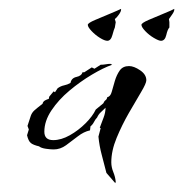

<svg xmlns="http://www.w3.org/2000/svg" viewBox="-20 -347 413 433"><path d="M240 66 220 43Q215 23 209.5 2.5Q204 -18 202 -39L207 -58L205 -59Q209 -70 213.5 -81.5Q218 -93 218 -104Q213 -99 207.5 -94Q202 -89 199 -82Q195 -78 192 -72Q189 -66 184 -62L183 -53Q169 -50 155.5 -39.5Q142 -29 129 -19.5Q116 -10 101 -10Q94 -10 83.5 -11.5Q73 -13 68 -17Q55 -20 49.5 -24.5Q44 -29 41 -42L45 -55L42 -63Q47 -79 49.5 -86Q52 -93 57.5 -98Q63 -103 76 -113Q77 -118 81.5 -120.5Q86 -123 90 -124L91 -129L101 -141L104 -139L110 -148Q117 -153 124.5 -154.5Q132 -156 139 -160Q141 -171 152.5 -173.5Q164 -176 166 -184H170L187 -195L193 -192L207 -201Q213 -201 218.5 -202Q224 -203 229 -203L233 -201Q213 -194 187 -178.5Q161 -163 136.5 -142.5Q112 -122 96 -98Q80 -74 80 -50Q80 -31 100 -31Q118 -31 137.5 -42Q157 -53 173 -69Q189 -85 196 -100L213 -114Q215 -119 218 -121Q221 -123 222 -128Q229 -129 232 -140Q235 -151 239 -164.5Q243 -178 250 -188Q257 -198 271 -198Q282 -198 296 -188.5Q310 -179 310 -166Q310 -159 298 -139Q286 -119 270.5 -92Q255 -65 243 -36Q231 -7 231 19Q231 30 235.5 41Q240 52 241 63ZM222 -255Q216 -255 205.5 -261.5Q195 -268 186.5 -277Q178 -286 178 -291Q178 -295 194.5 -302Q211 -309 229 -316.5Q247 -324 253 -327V-325Q253 -321 248 -314Q243 -307 239 -304L241 -297L239 -285Q237 -281 233.5 -268Q230 -255 222 -255ZM343 -255Q338 -255 327 -261.5Q316 -268 307.5 -277Q299 -286 299 -291Q299 -295 315 -302Q331 -309 349.5 -316.5Q368 -324 373 -327V-325Q373 -321 368 -314Q363 -307 361 -304L362 -297V-285Q358 -281 355 -268Q352 -255 343 -255Z"/></svg>

Font: Kolker Brush
Style: Regular
Weight: 400
Designer: Robert E. Leuschke
Foundry: Robert E. Leuschke
Version: Version 1.010; ttfautohint (v1.8.3)